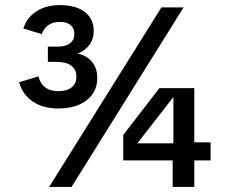

<svg xmlns="http://www.w3.org/2000/svg" viewBox="-20 -734 899 754"><path d="M173 0 614 -705H701L261 0ZM658 0V-131L661 -152V-353L520 -172V-171H686L712 -175H807V-104H464V-204L606 -388H743V0ZM208 -308Q149 -308 109 -335Q69 -362 55 -411L131 -434Q138 -405 158 -390.5Q178 -376 209 -376Q243 -376 261.5 -391Q280 -406 280 -433Q280 -461 260 -476Q240 -491 203 -491H168V-534H263V-526Q309 -524 335.5 -497.5Q362 -471 362 -428Q362 -373 320.5 -340.5Q279 -308 208 -308ZM168 -516V-551H206Q238 -551 255 -564Q272 -577 272 -601Q272 -623 257 -635.5Q242 -648 215 -648Q188 -648 170 -635.5Q152 -623 144 -600L72 -622Q85 -665 123 -689.5Q161 -714 215 -714Q278 -714 313 -687Q348 -660 348 -612Q348 -570 317.5 -543Q287 -516 239 -516Z"/></svg>

Font: TikTok Sans 24pt Medium
Style: Regular
Weight: 500
Version: Version 4.000